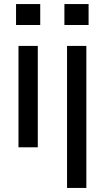

<svg xmlns="http://www.w3.org/2000/svg" viewBox="-20 -725 515 945"><path d="M178 -705V-602H59V-705ZM71 -499H166V0H71ZM416 -705V-602H297V-705ZM310 -499H405V200H310Z"/></svg>

Font: Syne Med Modified
Style: Regular
Weight: 500
Designer: Lucas Descroix
Foundry: Bonjour Monde
Version: Version 2.200